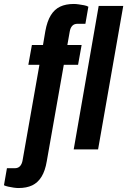

<svg xmlns="http://www.w3.org/2000/svg" viewBox="-94 -754 642 969"><path d="M-1 195Q-11 195 -25 193Q-39 191 -52.5 188Q-66 185 -74 181L-59 95H-20Q-2 95 7.5 84Q17 73 20 55L105 -427H49L67 -527H123L135 -598Q144 -647 162.5 -677Q181 -707 209.5 -720.5Q238 -734 279 -734Q289 -734 303 -732Q317 -730 330.5 -727.5Q344 -725 352 -720L337 -634H298Q280 -634 270.5 -623.5Q261 -613 258 -595L246 -527H318L300 -427H228L142 60Q134 108 115.5 138Q97 168 68.5 181.5Q40 195 -1 195ZM278 0 404 -724H528L401 0Z"/></svg>

Font: Archivo Condensed
Style: Bold Italic
Weight: 700
Width: 3
Italic angle: -10°
Designer: Hector Gatti
Foundry: Omnibus-Type
Version: Version 2.001